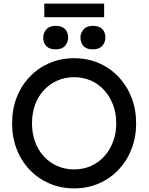

<svg xmlns="http://www.w3.org/2000/svg" viewBox="-20 -1032 822 1062"><path d="M47 -350Q47 -428 72.5 -493.5Q98 -559 144.5 -607.5Q191 -656 253.5 -683Q316 -710 390 -710Q464 -710 526.5 -683Q589 -656 635.5 -607Q682 -558 707.5 -492.5Q733 -427 733 -350Q733 -273 707.5 -207.5Q682 -142 635.5 -93Q589 -44 526.5 -17Q464 10 390 10Q316 10 253.5 -17Q191 -44 144.5 -92.5Q98 -141 72.5 -206.5Q47 -272 47 -350ZM623 -350Q623 -405 605.5 -451.5Q588 -498 557 -532.5Q526 -567 483.5 -586Q441 -605 390 -605Q339 -605 296.5 -586Q254 -567 222.5 -533Q191 -499 174 -452.5Q157 -406 157 -350Q157 -295 174 -248Q191 -201 222.5 -167Q254 -133 296.5 -114Q339 -95 390 -95Q441 -95 483.5 -114Q526 -133 557 -167.5Q588 -202 605.5 -248.5Q623 -295 623 -350ZM425 -824Q425 -849 442 -869Q459 -889 494 -889Q529 -889 546 -871Q563 -853 563 -824Q563 -799 546 -779Q529 -759 494 -759Q459 -759 442 -777Q425 -795 425 -824ZM219 -824Q219 -849 236 -869Q253 -889 288 -889Q323 -889 340 -871Q357 -853 357 -824Q357 -799 340 -779Q323 -759 288 -759Q253 -759 236 -777Q219 -795 219 -824ZM225 -937V-1012H556V-937Z"/></svg>

Font: Our Lexend
Style: Regular
Weight: 400
Designer: Bonnie Shaver-Troup, Thomas Jockin
Foundry: Lexend
Version: Version 1.007